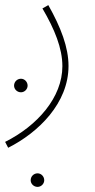

<svg xmlns="http://www.w3.org/2000/svg" viewBox="-28 -348 370 751"><path d="M4 230C123 170 240 55 240 -90C240 -163 210 -241 161 -328L138 -315C186 -233 216 -159 216 -89C216 33 118 144 -8 207ZM54 13C68 13 80 1 80 -13C80 -28 68 -40 54 -40C39 -40 27 -28 27 -13C27 1 39 13 54 13ZM119 383C133 383 145 371 145 357C145 342 133 330 119 330C104 330 92 342 92 357C92 371 104 383 119 383Z"/></svg>

Font: Noto Sans Arabic SemCond Thin
Style: Regular
Weight: 100
Width: 4
Designer: Monotype Design Team, Nadine Chahine, Nizar Qandah and Khaled Hosny
Foundry: Monotype Imaging Inc.
Version: Version 2.012